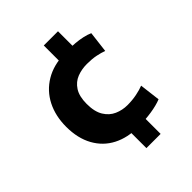

<svg xmlns="http://www.w3.org/2000/svg" viewBox="-198 -801 926 926"><g transform="rotate(-45 264.5 -338.0)"><path d="M259 -159 303 -88Q231 -87 175.5 -115.5Q120 -144 89 -200Q58 -256 58 -334Q58 -408 87 -465Q116 -522 171 -555Q226 -588 301 -589L259 -518V-688H356V-522L336 -589Q353 -590 376 -588Q399 -586 422 -581Q445 -576 463 -568L450 -460Q431 -467 404.5 -472.5Q378 -478 343 -478Q307 -478 276 -466Q245 -454 225.5 -424Q206 -394 206 -342Q206 -289 225.5 -257.5Q245 -226 276 -212.5Q307 -199 341 -199Q375 -199 404.5 -205Q434 -211 454 -219L467 -113Q437 -101 394.5 -94.5Q352 -88 308 -88L356 -157V12H259Z"/></g></svg>

Font: Murecho Thin SemiBold
Style: Regular
Weight: 600
Version: Version 1.010